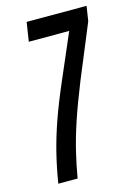

<svg xmlns="http://www.w3.org/2000/svg" viewBox="-109 -759 574 817"><g transform="rotate(-15 178.0 -350.0)"><path d="M44 0Q55 -69 71 -133Q87 -197 111 -265Q135 -333 170 -414L257 -616H79L92 -700H356L346 -635L248 -398Q211 -306 188.5 -238.5Q166 -171 152.5 -114.5Q139 -58 129 0Z"/></g></svg>

Font: Georama Extra Condensed Medium
Style: Italic
Weight: 500
Width: 2
Italic angle: -9°
Designer: Jean-Baptiste Levee
Foundry: Production Type
Version: Version 1.000